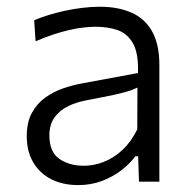

<svg xmlns="http://www.w3.org/2000/svg" viewBox="-20 -526 560 556"><path d="M207 10Q161.5 10 128 -7.2Q94.5 -24.5 76 -56.2Q57.5 -88 57.5 -131.5Q57.5 -171.5 72 -198.5Q86.5 -225.5 110.2 -242.8Q134 -260 162 -269.8Q190 -279.5 217.5 -284.5L379.5 -314.5Q381.5 -371.5 365.2 -400.2Q349 -429 320.5 -438.8Q292 -448.5 257.5 -448.5Q240.5 -448.5 221 -446.2Q201.5 -444 180 -439Q158.5 -434 134.2 -426Q110 -418 83 -406.5L79 -467.5Q97 -475 119.2 -482Q141.5 -489 166.5 -494.5Q191.5 -500 217.8 -503.2Q244 -506.5 269 -506.5Q322.5 -506.5 361.2 -489.2Q400 -472 420.8 -434.5Q441.5 -397 441.5 -338Q441.5 -314.5 441.5 -279Q441.5 -243.5 441.5 -211V-143.5Q441.5 -110.5 441.5 -75.8Q441.5 -41 441.5 0H382.5L380 -73.5H372Q356.5 -52.5 331.8 -33.2Q307 -14 275.2 -2Q243.5 10 207 10ZM223 -46Q251.5 -46 280.5 -57.2Q309.5 -68.5 334.8 -92Q360 -115.5 377.5 -151.5L378 -272.5Q369.5 -268 355.5 -263.2Q341.5 -258.5 313.5 -252.2Q285.5 -246 235 -236.5Q203.5 -231 178.2 -219Q153 -207 138 -186.2Q123 -165.5 123 -134Q123 -86 151.8 -66Q180.5 -46 223 -46Z"/></svg>

Font: Commissioner Thin Light
Style: Regular
Weight: 300
Version: Version 1.000